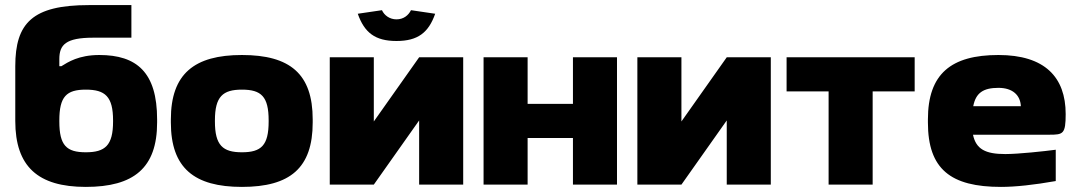

<svg xmlns="http://www.w3.org/2000/svg" viewBox="-20 -725 4235 754"><path d="M597 -244V-256C597 -441 517 -509 370 -509C289 -509 247 -481 221 -465H213V-493C213 -549 238 -577 346 -577H496V-705H329C108 -705 40 -635 40 -465V-250C40 -71 129 9 317 9C505 9 597 -65 597 -244ZM213 -248V-252C213 -346 241 -373 317 -373C393 -373 424 -346 424 -252V-248C424 -154 393 -127 317 -127C241 -127 213 -154 213 -248Z M651 -256V-244C651 -65 743 9 930 9C1119 9 1208 -65 1208 -244V-256C1208 -435 1119 -509 930 -509C743 -509 651 -435 651 -256ZM824 -248V-252C824 -346 855 -373 930 -373C1006 -373 1035 -346 1035 -252V-248C1035 -154 1006 -127 930 -127C855 -127 824 -154 824 -248Z M1275 0H1448L1626 -252V0H1799V-500H1626L1448 -248V-500H1275ZM1385 -671 1480 -685C1489 -665 1510 -649 1537 -649C1565 -649 1584 -665 1594 -685L1689 -671C1663 -597 1621 -564 1537 -564C1453 -564 1411 -597 1385 -671Z M1879 0H2052V-183H2230V0H2403V-500H2230V-317H2052V-500H1879Z M2483 0H2656L2834 -252V0H3007V-500H2834L2656 -248V-500H2483Z M3234 0H3407V-366H3572V-500H3069V-366H3234Z M4165 -277C4165 -422 4083 -509 3901 -509C3715 -509 3624 -435 3624 -256V-244C3624 -61 3713 9 3911 9C3968 9 4041 1 4126 -14V-137C4081 -131 3979 -120 3928 -120C3850 -120 3813 -139 3801 -196H4102C4155 -196 4165 -199 4165 -277ZM3802 -308C3812 -360 3841 -380 3901 -380C3957 -380 3987 -351 3989 -308Z"/></svg>

Font: LT Wave Black
Style: Regular
Weight: 900
Designer: Daniel Lyons
Version: Version 2.5 (Glyphs App)